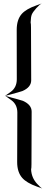

<svg xmlns="http://www.w3.org/2000/svg" viewBox="-20 -835 274 1095"><path d="M218.4 -815.3Q206.3 -810 186.8 -788.2Q167.4 -766.3 161.6 -752.9Q155.8 -739.5 154.7 -707.4Q156.8 -699.5 156.8 -676.8L157.9 -377.4Q157.9 -337.4 107.9 -315.8Q101.6 -312.6 7.9 -287.9L40.5 -310.5Q75.8 -335.8 75.8 -383.2L75.3 -664.7Q75.3 -722.6 103.7 -755.3Q128.9 -783.7 187.4 -804.2ZM221.1 240 190 228.9Q131.6 207.9 106.8 179.5Q77.9 146.8 77.9 89.5L78.9 -192.6Q78.9 -240 43.2 -264.7L10.5 -287.9Q104.7 -262.6 110.5 -260Q160.5 -237.9 160.5 -198.4L159.5 101.1Q159.5 124.2 157.4 131.6Q159.5 177.9 190.5 212.1Q211.1 234.7 221.1 240Z"/></svg>

Font: MM Bagan
Style: Regular
Weight: 400
Designer: Khon Soe Zaw Thu
Version: Version 1.00 July 10, 2016, initial release